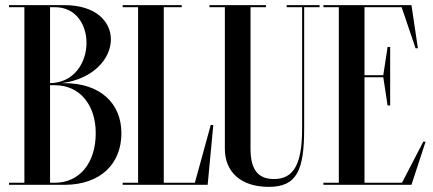

<svg xmlns="http://www.w3.org/2000/svg" viewBox="-20 -720 1688 748"><path d="M453 -201C453 -318 370 -396 231 -396H219.8C345.8 -412.4 412 -492.8 412 -566.5C412 -636 353.5 -700 231 -700H15V-692H75V-8H15V0H235V0C371.6 -1.6 453 -81.7 453 -201ZM194 -692C276 -692 317 -624 317 -553C317 -476.8 269.5 -397.7 175 -396V-692ZM175 -8V-388H194C289.5 -388 353 -313 353 -201C353 -85 289.5 -8 194 -8Z M739.2 -8H618V-692H688V-700H458V-692H518V-8H458V0H789L811 -233H801Z M1225 -700H1097V-692H1157V-219.5C1157 -82 1125 -22.5 1047.5 -22.5C992.5 -22.5 956 -50.5 956 -140V-692H1016V-700H796V-692H856V-140C856 -51 917.5 8 1027 8C1137.5 8 1165 -57.5 1165 -219.5V-692H1225Z M1546.1 -8H1400V-419H1473.2L1490 -309H1500V-537H1490L1473.2 -427H1400V-692H1544.7L1599 -532H1608L1583 -700H1240V-692H1300V-8H1240V0H1583L1638 -168H1629Z"/></svg>

Font: Picaflor 48 pt
Style: Regular
Weight: 400
Designer: Ariel Martín Pérez
Foundry: Tunera Type Foundry
Version: Version 1.000;hotconv 1.0.109;makeotfexe 2.5.65596